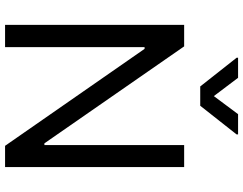

<svg xmlns="http://www.w3.org/2000/svg" viewBox="-121 -839 960 758"><g transform="rotate(90 359.0 -460.0)"><path d="M639.6 0H555.7L172.9 -550.8H166V0H78.1V-707H163.1L545.9 -155.3H552.7V-707H639.6ZM359.4 -824.2 430.7 -919.9H510.7V-914.1L397.5 -770.5H321.3L208 -914.1V-919.9H287.1Z"/></g></svg>

Font: Pretendard Std Variable
Style: Regular
Weight: 400
Designer: Base glyphs from Inter by Rasmus Andersson; Hangeul glyphs from Noto Sans CJK(Source Han Sans) by Jang Soo-young and Kan
Foundry: Kil Hyung-jin
Version: Version 1.309;Glyphs 3.2 (3225)